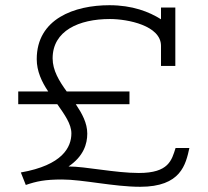

<svg xmlns="http://www.w3.org/2000/svg" viewBox="-20 -703 797 737"><path d="M477 -303V-352H236C207 -392 182 -433 182 -479C182 -585 283 -630 402 -630C470 -630 598 -605 598 -527V-450H653V-674H598V-629C552 -658 488 -683 400 -683C266 -683 121 -631 121 -476C121 -430 140 -389 165 -352H50V-303H200C228 -263 254 -227 254 -191C254 -138 220 -69 60 -41L79 7C120 -7 152 -14 218 -14C298 -14 417 14 518 14C675 14 693 -72 707 -135H654C639 -88 628 -39 513 -39C422 -39 309 -64 243 -64C301 -103 315 -151 315 -190C315 -231 295 -267 271 -303Z"/></svg>

Font: Stint Ultra Expanded
Style: Regular
Weight: 400
Width: 7
Designer: Astigmatic (AOETI)
Foundry: Astigmatic (AOETI)
Version: Version 1.000